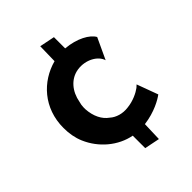

<svg xmlns="http://www.w3.org/2000/svg" viewBox="-201 -680 882 882"><g transform="rotate(-45 240.5 -238.5)"><path d="M448 -42 410 -145C406 -142 403 -138 398 -134C379 -120 345 -103 306 -99C270 -94 236 -105 215 -124C185 -145 166 -182 163 -231V-242C163 -253 165 -264 168 -274C178 -331 215 -376 269 -384C325 -392 377 -362 388 -324L436 -427C419 -458 366 -488 295 -494V-567L221 -582L219 -487C115 -459 31 -370 31 -241C31 -205 37 -171 50 -141C83 -64 152 -6 231 9V90L305 105L308 11C378 2 428 -27 448 -42Z"/></g></svg>

Font: Bluebird
Style: Nrw
Weight: 400
Designer: Jasper
Foundry: Cannot Into Space Fonts
Version: Version 0.98